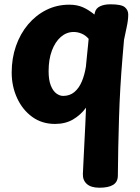

<svg xmlns="http://www.w3.org/2000/svg" viewBox="-20 -574 656 897"><path d="M423.4 -516Q428 -535.4 447.6 -544.7Q467.2 -553.9 495.7 -553.9Q547.1 -553.9 563.1 -540.4Q579.1 -527 579.1 -506Q579.1 -480 571.8 -447Q564.4 -414 559.4 -388L552.4 -306Q540.4 -165 536.1 -24.6Q531.7 115.9 530.6 246.8Q530.3 275.9 508.8 289.4Q487.2 303 444.4 303Q405.4 303 385.8 285.6Q366.2 268.2 367.2 238.8Q368.2 216 370.1 177.6Q372 139.2 374.2 94.8Q376.3 50.3 378.6 6.7Q380.9 -36.9 381.9 -70.9Q356.9 -36.9 321.2 -15.9Q285.4 5 236.8 5Q175.9 5 130.4 -28Q85 -61 59.8 -116Q34.6 -171 34.6 -235Q34.6 -301.7 54.6 -359.1Q74.7 -416.6 111.1 -459.8Q147.6 -503.1 196.6 -527.6Q245.6 -552.1 303.4 -552.1Q340.1 -552.1 367.6 -539.9Q395 -527.7 421 -506ZM207.1 -241.4Q207.1 -200 217.4 -174.3Q227.8 -148.7 243.4 -137.3Q259 -125.9 275 -125.9Q306 -125.9 327.6 -144Q349.1 -162.1 362.3 -193.4Q375.4 -224.7 381.3 -262.6Q385 -299.8 387.3 -323.3Q389.7 -346.9 391.4 -363.3Q393.1 -379.7 394.1 -392.6Q380.3 -408.7 362 -416.6Q343.7 -424.6 324.2 -424.6Q290.8 -424.6 264.3 -401.6Q237.9 -378.7 222.5 -337.7Q207.1 -296.8 207.1 -241.4Z"/></svg>

Font: Playpen Sans Hebrew
Style: Regular
Weight: 400
Designer: Tom Grace, Laura Meseguer, Veronika Burian, José Scaglione
Foundry: TypeTogether
Version: Version 2.000